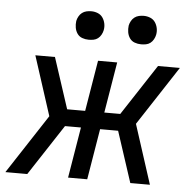

<svg xmlns="http://www.w3.org/2000/svg" viewBox="-52 -786 854 839"><g transform="rotate(5 375.0 -366.5)"><path d="M2 0 172 -260 88 -520H174L247 -297H326L363 -520H447L410 -297H480L626 -520H722L552 -260L636 0H550L477 -223H398L361 0H277L314 -223H244L98 0ZM544 -608Q529 -608 515.5 -613Q502 -618 494 -629.5Q486 -641 483.5 -655.5Q481 -670 483 -685Q485 -695 490.5 -705Q496 -715 504.5 -721.5Q513 -728 523.5 -730.5Q534 -733 545 -733Q560 -733 573.5 -727.5Q587 -722 595 -710.5Q603 -699 606 -684.5Q609 -670 606 -655Q604 -645 598.5 -635Q593 -625 584.5 -618.5Q576 -612 565.5 -610Q555 -608 544 -608ZM314 -608Q299 -608 285.5 -613Q272 -618 264 -629.5Q256 -641 253.5 -655.5Q251 -670 253 -685Q255 -695 260.5 -705Q266 -715 274.5 -721.5Q283 -728 293.5 -730.5Q304 -733 315 -733Q330 -733 343.5 -727.5Q357 -722 365 -710.5Q373 -699 376 -684.5Q379 -670 376 -655Q374 -645 368.5 -635Q363 -625 354.5 -618.5Q346 -612 335.5 -610Q325 -608 314 -608Z"/></g></svg>

Font: Iosevka Aile
Style: Italic
Weight: 400
Italic angle: -9°
Designer: Belleve Invis
Foundry: Belleve Invis
Version: Version 28.0.1; ttfautohint (v1.8.4)